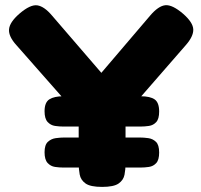

<svg xmlns="http://www.w3.org/2000/svg" viewBox="-20 -723 790 754"><path d="M699 -669Q738 -635 739 -607.5Q740 -580 709 -545L473 -274V-80Q473 -58 469 -37Q465 -16 446 -2.5Q427 11 381 11Q335 11 316 -2.5Q297 -16 293 -37.5Q289 -59 289 -82V-268L45 -545Q13 -580 15.5 -608Q18 -636 56 -669Q99 -706 126.5 -702Q154 -698 185 -661L378 -437L569 -661Q602 -700 629.5 -702.5Q657 -705 699 -669ZM229 -65Q213 -65 196 -67.5Q179 -70 167 -83Q155 -96 155 -125Q155 -154 168 -166Q181 -178 199 -180.5Q217 -183 233 -183H528Q545 -183 562.5 -180.5Q580 -178 592.5 -166Q605 -154 605 -124Q605 -95 593.5 -82.5Q582 -70 565 -67.5Q548 -65 531 -65ZM229 -226Q213 -226 196 -228.5Q179 -231 167 -244Q155 -257 155 -286Q155 -321 174 -333Q193 -345 229 -345H532Q570 -345 587.5 -332.5Q605 -320 605 -285Q605 -256 593.5 -243.5Q582 -231 565 -228.5Q548 -226 531 -226Z"/></svg>

Font: Fredoka SemiExpanded
Style: Bold
Weight: 700
Width: 6
Designer: Ben Nathan
Foundry: Milena B. Brandão, Ben Nathan
Version: Version 2.001